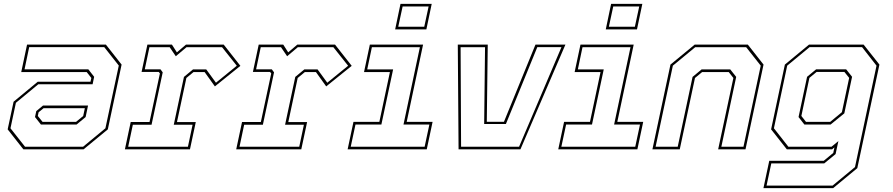

<svg xmlns="http://www.w3.org/2000/svg" viewBox="-20 -770 4604 990"><path d="M100.5 0 19.5 -103 50 -245.5 174.5 -348.5H446.5L451 -368L427 -398.5H89.5L119.5 -540H526L607 -437L536 -103L411 0ZM191 -128 160.5 -166.5 167 -197 202 -226H434L421.5 -166.5L375 -128ZM109 -13.5H408.5L523.5 -108.5L592.5 -432L517.5 -527H130.5L106.5 -412.5H435.5L465.5 -374L457.5 -335.5H177.5L62 -240L34 -108.5ZM199.5 -141.5H372L409 -172L417.5 -212H204.5L179 -191L175 -172Z M624 0 654 -141H751L804.5 -391.5L798.5 -399H710L740 -540H866.5L892 -500L939 -540H1133.5L1219.5 -430.5L1088 -324.5L1035 -398.5H978L941 -368L892.5 -140.5H989.5L959.5 0ZM641 -13.5H949L973 -127H876L928.5 -373.5L975 -412H1043.5L1093.5 -343.5L1201 -431L1125 -526.5H941.5L886.5 -480L855 -526.5H750.5L726.5 -412.5H807.5L819 -397L761.5 -127H665Z M1198 0 1228 -141H1325L1378.5 -391.5L1372.5 -399H1284L1314 -540H1440.5L1466 -500L1513 -540H1707.5L1793.5 -430.5L1662 -324.5L1609 -398.5H1552L1515 -368L1466.5 -140.5H1563.5L1533.5 0ZM1215 -13.5H1523L1547 -127H1450L1502.5 -373.5L1549 -412H1617.5L1667.5 -343.5L1775 -431L1699 -526.5H1515.5L1460.5 -480L1429 -526.5H1324.5L1300.5 -412.5H1381.5L1393 -397L1335.5 -127H1239Z M2017.5 -618.5 2045 -750H2206L2178.5 -618.5ZM2033.5 -632H2167.5L2190 -736.5H2056ZM1772.5 0 1802.5 -141.5H1936L1990.5 -398.5H1857L1887 -540H2161.5L2077 -141.5H2210.5L2180.5 0ZM1788.5 -13.5H2169.5L2194 -128H2060.5L2145 -526.5H1897.5L1873.5 -412H2007L1946.5 -128H1813Z M2344.5 0 2340.5 -540H2495L2490 -142H2578.5L2741 -540H2895.5L2663.5 0ZM2357.5 -13.5H2656.5L2875 -527H2750.5L2588.5 -130.5H2476.5L2481 -526.5H2355Z M3103.5 -618.5 3131 -750H3292L3264.5 -618.5ZM3119.5 -632H3253.5L3276 -736.5H3142ZM2858.5 0 2888.5 -141.5H3022L3076.5 -398.5H2943L2973 -540H3247.5L3163 -141.5H3296.5L3266.5 0ZM2874.5 -13.5H3255.5L3280 -128H3146.5L3231 -526.5H2983.5L2959.5 -412H3093L3032.5 -128H2899Z M3344 0 3437 -437 3562 -540H3836L3917 -437L3824 0H3683L3761.5 -368L3737.5 -398.5H3600.5L3563.5 -368L3485 0ZM3360.5 -13.5H3474.5L3551 -373.5L3597.5 -412H3745.5L3776 -373.5L3699.5 -13.5H3813.5L3902.5 -431.5L3827.5 -526.5H3564.5L3449.5 -431.5Z M3916.5 200 3946.5 59H4227.5L4276.5 18.5L4282.5 -10L4270.5 0H4037L3956 -103L4027 -437L4151.5 -540H4433L4514.5 -437L4400.5 97L4276 200ZM3932.5 187H4273L4388.5 91.5L4499.5 -431.5L4425 -527H4154.5L4039 -431.5L3970.5 -108.5L4045 -13.5H4267.5L4303 -42.5L4288.5 24.5L4230 72.5H3957ZM4127.5 -128 4097.5 -166.5 4141.5 -374 4188 -412.5H4343L4373.5 -374L4333.5 -185.5L4263 -128ZM4136 -141.5H4260.5L4321 -191.5L4358.5 -368.5L4334 -399H4190.5L4153.5 -368.5L4112 -172Z"/></svg>

Font: Tourney Thin
Style: Italic
Weight: 100
Italic angle: -12°
Designer: Tyler Finck
Foundry: Etcetera Type Co
Version: Version 1.015